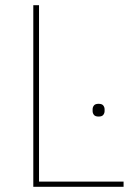

<svg xmlns="http://www.w3.org/2000/svg" viewBox="-20 -718 515 738"><path d="M455 0H108V-698H130V-20H455ZM359 -270Q346 -270 341 -276.5Q336 -283 336 -291V-298Q336 -306 341 -312.5Q346 -319 359 -319Q372 -319 377 -312.5Q382 -306 382 -298V-291Q382 -283 377 -276.5Q372 -270 359 -270Z"/></svg>

Font: IBM Plex Sans Thin
Style: Regular
Weight: 250
Designer: Mike Abbink, Paul van der Laan, Pieter van Rosmalen
Foundry: Bold Monday
Version: Version 3.201